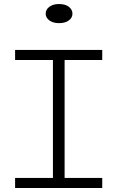

<svg xmlns="http://www.w3.org/2000/svg" viewBox="-20 -934 583 954"><path d="M243 -29V-659H301V-29ZM55 0V-50H488V0ZM55 -636V-686H488V-636ZM273 -819Q244 -819 225.5 -832.5Q207 -846 207 -866Q207 -887 225.5 -900.5Q244 -914 273 -914Q305 -914 322.5 -900Q340 -886 340 -866Q340 -846 322 -832.5Q304 -819 273 -819Z"/></svg>

Font: BioRhyme SemiExpanded Light
Style: Regular
Weight: 300
Width: 6
Designer: Aoife Mooney
Foundry: Aoife Mooney Type
Version: Version 1.600;gftools[0.9.33]